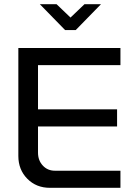

<svg xmlns="http://www.w3.org/2000/svg" viewBox="-20 -900 651 920"><path d="M67.9 -669.9H557.1V-587.9H162.1V-376H541V-293.9H162.1V-168.9Q162.1 -131.3 185.1 -106.7Q208 -82 243.2 -82H557.1V0H219.2Q153.8 0 110.8 -43.5Q67.9 -86.9 67.9 -152.8ZM170.9 -879.9H251L317.9 -815.9L384.8 -879.9H463.9L342.8 -755.9H292Z"/></svg>

Font: LT Wave Text
Style: Regular
Weight: 400
Designer: Daniel Lyons
Version: Version 2.5 (Glyphs App)